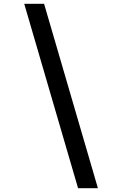

<svg xmlns="http://www.w3.org/2000/svg" viewBox="-20 -843 640 1006"><path d="M389 143 107 -823H211L493 143Z"/></svg>

Font: Iosevka Etoile Medium
Style: Italic
Weight: 500
Italic angle: -9°
Designer: Belleve Invis
Foundry: Belleve Invis
Version: Version 22.1.2; ttfautohint (v1.8.4)